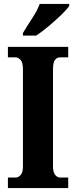

<svg xmlns="http://www.w3.org/2000/svg" viewBox="-20 -951 384 971"><path d="M20 0V-53H59Q72 -53 84 -65.5Q96 -78 96 -109V-601Q96 -635 84 -648Q72 -661 59 -661H20V-714H325V-661H285Q268 -661 258 -648Q248 -635 248 -600V-110Q248 -80 259 -66.5Q270 -53 285 -53H325V0ZM96 -784Q115 -816 141.5 -856.5Q168 -897 181 -931H330V-921Q319 -904 290 -876Q261 -848 226.5 -819Q192 -790 163 -771H96Z"/></svg>

Font: Noto Serif ExtraCondensed ExtraBold
Style: Regular
Weight: 800
Width: 2
Designer: Monotype Design Team
Foundry: Monotype Imaging Inc.
Version: Version 2.013; ttfautohint (v1.8.4.7-5d5b)